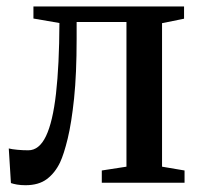

<svg xmlns="http://www.w3.org/2000/svg" viewBox="-20 -552 605 580"><path d="M57 7.5Q42.5 7.5 31.2 5.5Q20 3.5 13 1L6.5 -103.5Q16.5 -101 32.8 -99.5Q49 -98 65.5 -98Q98.5 -98 119 -141Q139.5 -184 149.2 -269.5Q159 -355 159.5 -482.5L81 -496V-532.5H536V-495.5L469.5 -482V-48.5L537.5 -37V0H287.5V-37L362 -48.5V-485.5H211.5V-434.5Q211.5 -329 203.8 -254.8Q196 -180.5 184.5 -133.2Q173 -86 161.5 -61.5Q146.5 -30 121.8 -11.2Q97 7.5 57 7.5Z"/></svg>

Font: Merriweather 72pt Medium
Style: Regular
Weight: 500
Version: Version 2.100